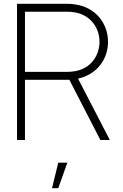

<svg xmlns="http://www.w3.org/2000/svg" viewBox="-20 -740 651 1015"><path d="M70 0H112V-318H335C339 -318 342.5 -318 346.5 -318.5L510.5 0H560.5L392.5 -324.5C490 -345.5 551 -424.5 551 -519C551 -617 485 -700 381 -716C363 -719 349 -720 335 -720H70ZM112 -360V-678H335C346 -678 363 -677 379 -674C462 -658 506 -590 506 -519C506 -448 462 -379.5 379 -364C363 -361 346 -360 335 -360ZM288 120 255 255H288L336 120Z"/></svg>

Font: Hauora ExtraLight
Style: Regular
Weight: 200
Designer: Mikhail Sharanda
Foundry: WCYS & Co.
Version: Version 1.010